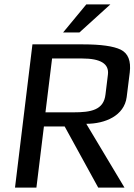

<svg xmlns="http://www.w3.org/2000/svg" viewBox="-20 -850 609 870"><path d="M554 -410 568 -522C574 -574 561 -608 527 -625C494 -641 437 -649 355 -649H127L48 0H145L179 -277H273L425 0H544L371 -289C457 -289 543 -326 554 -410ZM313 -341H186L216 -585H352C436 -585 475 -561 469 -512L458 -422C450 -351 392 -341 313 -341ZM480 -830H371L266 -703H340Z"/></svg>

Font: Gamestation Display
Style: Italic
Weight: 400
Designer: Jonas Hecksher
Foundry: Jonas Hecksher, Playtypeª, e-types AS
Version: Version 1.003